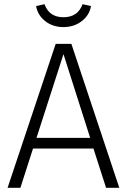

<svg xmlns="http://www.w3.org/2000/svg" viewBox="-20 -894 605 914"><path d="M409.2 -237.8 282.2 -636.2 153.8 -237.8ZM424.8 -187H137.2L77.1 0H16.1L245.1 -685.1H319.8L547.9 0H484.9ZM151.9 -865.2 191.9 -874Q213.9 -812 282.2 -812Q350.6 -812 373 -874L413.1 -865.2Q406.2 -822.3 369.6 -793.7Q333 -765.1 282 -765.1Q231 -765.1 195.1 -793.5Q159.2 -821.8 151.9 -865.2Z"/></svg>

Font: FiraSans-Light
Style: Regular
Weight: 300
Designer: Carrois Corporate & Edenspiekermann AG
Foundry: Carrois Corporate GbR & Edenspiekermann AG
Version: Version 3.106;PS 003.106;hotconv 1.0.70;makeotf.lib2.5.58329